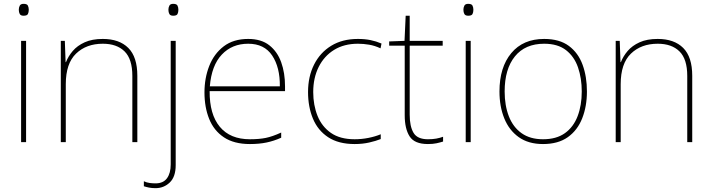

<svg xmlns="http://www.w3.org/2000/svg" viewBox="-20 -741 3713 1001"><path d="M103 -721Q121 -721 125.5 -711.5Q130 -702 130 -690Q130 -677 125.5 -668Q121 -659 103 -659Q88 -659 83 -668Q78 -677 78 -690Q78 -702 83 -711.5Q88 -721 103 -721ZM116 -528V0H90V-528Z M516 -538Q602 -538 649 -491Q696 -444 696 -346V0H670V-345Q670 -433 629.5 -473Q589 -513 516 -513Q430 -513 376.5 -461.5Q323 -410 323 -302V0H297V-528H318L322 -417H324Q336 -448 359.5 -475.5Q383 -503 421.5 -520.5Q460 -538 516 -538Z M858 -690Q858 -702 863 -711.5Q868 -721 883 -721Q901 -721 905.5 -711.5Q910 -702 910 -690Q910 -677 905.5 -668Q901 -659 883 -659Q868 -659 863 -668Q858 -677 858 -690ZM791 240Q772 240 757 237Q742 234 730 230V204Q745 211 760.5 213Q776 215 791 215Q831 215 850.5 188.5Q870 162 870 116V-528H896V120Q896 181 865 210.5Q834 240 791 240Z M1274 -538Q1342 -538 1384 -505Q1426 -472 1446 -416.5Q1466 -361 1466 -291V-266H1073Q1072 -145 1126 -80Q1180 -15 1283 -15Q1331 -15 1365.5 -22Q1400 -29 1446 -50V-23Q1408 -6 1369.5 2Q1331 10 1283 10Q1200 10 1147.5 -25Q1095 -60 1070.5 -121Q1046 -182 1046 -259Q1046 -334 1071 -397.5Q1096 -461 1146.5 -499.5Q1197 -538 1274 -538ZM1274 -513Q1190 -513 1136.5 -456.5Q1083 -400 1074 -291H1439Q1440 -390 1399 -451.5Q1358 -513 1274 -513Z M1829 10Q1745 10 1691 -25.5Q1637 -61 1611.5 -122.5Q1586 -184 1586 -261Q1586 -342 1617.5 -404.5Q1649 -467 1707 -502.5Q1765 -538 1846 -538Q1882 -538 1911.5 -532Q1941 -526 1969 -514L1964 -489Q1934 -503 1904.5 -508Q1875 -513 1846 -513Q1774 -513 1722 -481Q1670 -449 1641.5 -392Q1613 -335 1613 -261Q1613 -193 1635.5 -137Q1658 -81 1705.5 -48Q1753 -15 1829 -15Q1865 -15 1900.5 -22Q1936 -29 1965 -41V-16Q1940 -6 1905 2Q1870 10 1829 10Z M2211 -15Q2236 -15 2255 -18.5Q2274 -22 2290 -28V-3Q2274 2 2255.5 6Q2237 10 2211 10Q2141 10 2115.5 -30Q2090 -70 2090 -140V-503H2009V-525L2089 -528L2095 -659H2116V-528H2288V-503H2116V-143Q2116 -82 2136 -48.5Q2156 -15 2211 -15Z M2421 -721Q2439 -721 2443.5 -711.5Q2448 -702 2448 -690Q2448 -677 2443.5 -668Q2439 -659 2421 -659Q2406 -659 2401 -668Q2396 -677 2396 -690Q2396 -702 2401 -711.5Q2406 -721 2421 -721ZM2434 -528V0H2408V-528Z M3040 -264Q3040 -187 3015.5 -124.5Q2991 -62 2940.5 -26Q2890 10 2811 10Q2735 10 2684.5 -26Q2634 -62 2609 -124Q2584 -186 2584 -264Q2584 -390 2645.5 -464Q2707 -538 2817 -538Q2897 -538 2946 -501.5Q2995 -465 3017.5 -403Q3040 -341 3040 -264ZM2611 -264Q2611 -191 2633 -134.5Q2655 -78 2699.5 -46.5Q2744 -15 2811 -15Q2881 -15 2925.5 -47Q2970 -79 2991.5 -135.5Q3013 -192 3013 -264Q3013 -333 2993.5 -389.5Q2974 -446 2931 -479.5Q2888 -513 2817 -513Q2718 -513 2664.5 -447Q2611 -381 2611 -264Z M3409 -538Q3495 -538 3542 -491Q3589 -444 3589 -346V0H3563V-345Q3563 -433 3522.5 -473Q3482 -513 3409 -513Q3323 -513 3269.5 -461.5Q3216 -410 3216 -302V0H3190V-528H3211L3215 -417H3217Q3229 -448 3252.5 -475.5Q3276 -503 3314.5 -520.5Q3353 -538 3409 -538Z"/></svg>

Font: Noto Sans Thin
Style: Regular
Weight: 100
Designer: Monotype Design Team
Foundry: Monotype Imaging Inc.
Version: Version 2.007